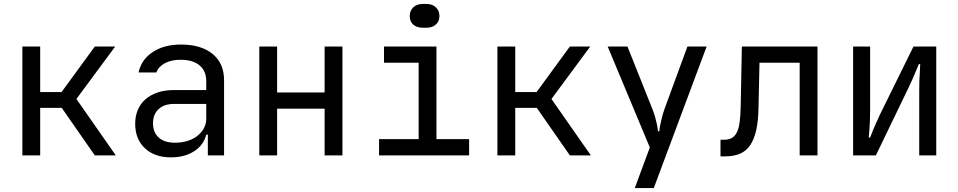

<svg xmlns="http://www.w3.org/2000/svg" viewBox="-20 -785 4840 970"><path d="M93 0V-550H183V-320H291L459 -550H562L366 -285L565 0H459L292 -240H183V0Z M663 -160Q663 -199 676.5 -230.5Q690 -262 715.5 -284Q741 -306 777 -318Q813 -330 858 -330H1022V-375Q1022 -426 988.5 -454.5Q955 -483 892 -483Q846 -483 813.5 -466Q781 -449 770 -419H680Q694 -484 751.5 -522Q809 -560 894 -560Q996 -560 1054 -512.5Q1112 -465 1112 -380V0H1030V-105H1022Q1009 -52 961 -21Q913 10 844 10Q761 10 712 -36Q663 -82 663 -160ZM864 -64Q898 -64 927 -73Q956 -82 977 -98.5Q998 -115 1010 -137Q1022 -159 1022 -185V-260H860Q810 -260 781.5 -234Q753 -208 753 -162Q753 -116 782 -90Q811 -64 864 -64Z M1380 -550V-318H1620V-550H1710V0H1620V-236H1380V0H1290V-550Z M1895 0V-82H2095V-468H1920V-550H2185V-82H2350V0ZM2115 -765H2135Q2164 -765 2182 -748Q2200 -731 2200 -704Q2200 -677 2182 -661Q2164 -645 2135 -645H2115Q2086 -645 2068 -660.5Q2050 -676 2050 -704Q2050 -731 2068 -748Q2086 -765 2115 -765Z M2493 0V-550H2583V-320H2691L2859 -550H2962L2766 -285L2965 0H2859L2692 -240H2583V0Z M3150 -550 3276 -234Q3285 -211 3290.5 -191Q3296 -171 3299 -156Q3303 -137 3304 -122H3311Q3312 -137 3316 -155Q3319 -171 3324 -191Q3329 -211 3337 -234L3453 -550H3550L3283 165H3187L3263 -40L3050 -550Z M3728 -550H4110V0H4020V-468H3817L3812 -240Q3811 -174 3800.5 -127.5Q3790 -81 3770 -51.5Q3750 -22 3718.5 -8.5Q3687 5 3643 5H3620V-79H3638Q3661 -79 3676.5 -87.5Q3692 -96 3702 -115Q3712 -134 3716.5 -166Q3721 -198 3722 -244Z M4290 -550H4376V-230Q4376 -204 4375 -178.5Q4374 -153 4372.5 -133.5Q4371 -114 4370 -102Q4369 -90 4369 -90H4376Q4384 -110 4392 -131Q4400 -148 4408.5 -168.5Q4417 -189 4426 -207L4595 -550H4710V0H4624V-322Q4624 -381 4627 -420Q4628 -442 4629 -461H4622Q4615 -444 4607 -425Q4600 -408 4591 -387.5Q4582 -367 4571 -344L4405 0H4290Z"/></svg>

Font: JetBrainsMono NF
Style: Regular
Weight: 400
Monospace: yes
Designer: Philipp Nurullin, Konstantin Bulenkov
Foundry: JetBrains
Version: Version 1.0.2; ttfautohint (v1.8.3)